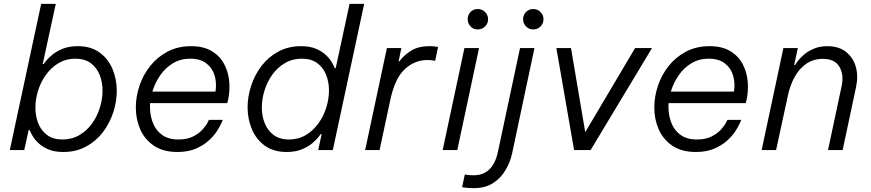

<svg xmlns="http://www.w3.org/2000/svg" viewBox="-20 -780 4528 998"><path d="M309 10Q263 10 231.5 -3.5Q200 -17 180 -36Q160 -55 149 -74Q138 -93 134 -104H129L106 0H31L194 -760H270L202 -447H207Q207 -447 217.5 -461Q228 -475 249.5 -493.5Q271 -512 304.5 -526Q338 -540 384 -540Q452 -540 497 -507.5Q542 -475 564.5 -422Q587 -369 587 -308Q587 -252 568.5 -195.5Q550 -139 514.5 -92.5Q479 -46 427 -18Q375 10 309 10ZM305 -55Q354 -55 393 -78Q432 -101 458.5 -138Q485 -175 499 -220Q513 -265 513 -309Q513 -353 498 -390.5Q483 -428 452 -451.5Q421 -475 371 -475Q323 -475 284.5 -452Q246 -429 219 -391.5Q192 -354 178 -309Q164 -264 164 -220Q164 -176 179 -138.5Q194 -101 225 -78Q256 -55 305 -55Z M902 10Q828 10 780 -22.5Q732 -55 709 -107.5Q686 -160 686 -221Q686 -278 705 -334.5Q724 -391 761 -437.5Q798 -484 851.5 -512Q905 -540 973 -540Q1038 -540 1080.5 -514.5Q1123 -489 1145 -447.5Q1167 -406 1171.5 -356.5Q1176 -307 1165 -258L1161 -244H760Q757 -193 771.5 -150Q786 -107 819.5 -81Q853 -55 907 -55Q953 -55 983.5 -70.5Q1014 -86 1032.5 -106.5Q1051 -127 1058.5 -142Q1066 -157 1066 -157H1138Q1138 -157 1131 -140.5Q1124 -124 1108 -99Q1092 -74 1064.5 -49Q1037 -24 997 -7Q957 10 902 10ZM772 -304H1100Q1107 -347 1096 -386Q1085 -425 1053.5 -450Q1022 -475 968 -475Q919 -475 879.5 -451.5Q840 -428 813 -389Q786 -350 772 -304Z M1470 10Q1402 10 1357 -22.5Q1312 -55 1289.5 -108Q1267 -161 1267 -222Q1267 -278 1285.5 -334.5Q1304 -391 1339.5 -437.5Q1375 -484 1427 -512Q1479 -540 1545 -540Q1591 -540 1622.5 -526.5Q1654 -513 1674 -494Q1694 -475 1705 -456Q1716 -437 1720 -426H1725L1797 -760H1873L1710 0H1634L1652 -83H1647Q1647 -83 1636.5 -69Q1626 -55 1604.5 -36.5Q1583 -18 1549.5 -4Q1516 10 1470 10ZM1483 -55Q1531 -55 1569.5 -78Q1608 -101 1635 -138.5Q1662 -176 1676 -221Q1690 -266 1690 -310Q1690 -354 1675 -391.5Q1660 -429 1629 -452Q1598 -475 1549 -475Q1500 -475 1461 -452Q1422 -429 1395.5 -392Q1369 -355 1355 -310Q1341 -265 1341 -221Q1341 -177 1356 -139.5Q1371 -102 1402 -78.5Q1433 -55 1483 -55Z M1878 0 1991 -530H2066L2052 -461H2056Q2078 -492 2116 -516Q2154 -540 2212 -540Q2229 -540 2243 -538Q2257 -536 2257 -536L2242 -464Q2242 -464 2229.5 -466Q2217 -468 2201 -468Q2135 -468 2083.5 -420Q2032 -372 2008 -257L1953 0Z M2463 -627Q2440 -627 2425.5 -643Q2411 -659 2411 -680Q2411 -702 2425.5 -717.5Q2440 -733 2463 -733Q2486 -733 2501.5 -717.5Q2517 -702 2517 -680Q2517 -658 2501.5 -642.5Q2486 -627 2463 -627ZM2281 0 2394 -530H2470L2357 0Z M2752 -627Q2729 -627 2714 -643Q2699 -659 2699 -680Q2699 -702 2714 -717.5Q2729 -733 2752 -733Q2774 -733 2789.5 -717.5Q2805 -702 2805 -680Q2805 -658 2789.5 -642.5Q2774 -627 2752 -627ZM2442 198Q2416 198 2399 195.5Q2382 193 2382 193L2396 127Q2396 127 2409.5 129Q2423 131 2442 131Q2542 131 2568 10L2683 -530H2758L2642 17Q2632 63 2607.5 104.5Q2583 146 2542.5 172Q2502 198 2442 198Z M2964 0 2872 -530H2948L3022 -93L3281 -530H3369L3050 0Z M3597 10Q3523 10 3475 -22.5Q3427 -55 3404 -107.5Q3381 -160 3381 -221Q3381 -278 3400 -334.5Q3419 -391 3456 -437.5Q3493 -484 3546.5 -512Q3600 -540 3668 -540Q3733 -540 3775.5 -514.5Q3818 -489 3840 -447.5Q3862 -406 3866.5 -356.5Q3871 -307 3860 -258L3856 -244H3455Q3452 -193 3466.5 -150Q3481 -107 3514.5 -81Q3548 -55 3602 -55Q3648 -55 3678.5 -70.5Q3709 -86 3727.5 -106.5Q3746 -127 3753.5 -142Q3761 -157 3761 -157H3833Q3833 -157 3826 -140.5Q3819 -124 3803 -99Q3787 -74 3759.5 -49Q3732 -24 3692 -7Q3652 10 3597 10ZM3467 -304H3795Q3802 -347 3791 -386Q3780 -425 3748.5 -450Q3717 -475 3663 -475Q3614 -475 3574.5 -451.5Q3535 -428 3508 -389Q3481 -350 3467 -304Z M3939 0 4052 -530H4127L4108 -442H4113Q4116 -448 4127.5 -463.5Q4139 -479 4159.5 -496.5Q4180 -514 4210.5 -527Q4241 -540 4281 -540Q4339 -540 4376.5 -511Q4414 -482 4428 -434Q4442 -386 4430 -329L4360 0H4284L4355 -334Q4367 -391 4343.5 -432.5Q4320 -474 4257 -474Q4208 -474 4171 -448.5Q4134 -423 4110.5 -380Q4087 -337 4076 -286L4014 0Z"/></svg>

Font: Be Vietnam Pro Light
Style: Italic
Weight: 300
Italic angle: -12°
Designer: Lam Bao, Tony Le, Vietanh Nguyen
Foundry: Yellow Type Foundry
Version: Version 1.002; ttfautohint (v1.8.3)